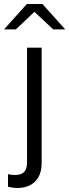

<svg xmlns="http://www.w3.org/2000/svg" viewBox="-60 -726 346 959"><path d="M0 0ZM-20 207V144Q-11 146 -3 147Q5 148 16 148Q45 148 60 133.5Q75 119 75 84V-488H148V88Q148 148 115.5 180.5Q83 213 25 213Q14 213 2.5 211Q-9 209 -20 207ZM206 -579 112 -667 19 -579H-40L74 -706H152L266 -579Z"/></svg>

Font: Rosa Sans Light
Style: Regular
Weight: 300
Designer: Pentagram / MCKL
Foundry: Pentagram / MCKL
Version: Version 1.005;September 16, 2019;FontCreator 11.5.0.2425 64-